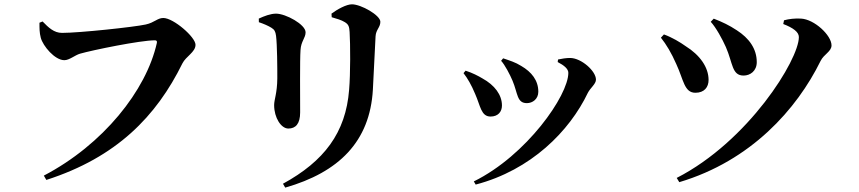

<svg xmlns="http://www.w3.org/2000/svg" viewBox="-20 -797 3960 885"><path d="M182 12.5 193.6 32.4C517.8 -71.9 700.6 -260.8 820.8 -504.8C836.7 -537 881.2 -556.7 881.2 -590.5C881.2 -626.4 779.2 -714.1 732.9 -714.1C705.3 -714.1 693 -693.2 651.8 -684.1C598.1 -672.2 345.8 -645.4 265.9 -645.4C228.8 -645.4 203.6 -669.9 176.3 -698L161.9 -692.2C162 -665.7 161.6 -647.3 168 -622.7C178 -585.2 232.3 -519.6 276.7 -519.6C299.8 -519.6 325.6 -542.8 348.8 -549.5C405.8 -565.9 626.5 -611.2 694.1 -611.2C701 -611.2 705 -607.7 703 -599.2C654.2 -379.6 455 -130.3 182 12.5Z M1284.3 49.9 1294.7 67.8C1541.6 -2.8 1685 -144.1 1698.7 -383.3C1702.4 -443.9 1707.6 -571.8 1711.1 -629.6C1712.8 -660.5 1733.2 -670.8 1733.2 -696.6C1733.2 -726.7 1644.3 -777.1 1602.2 -777.1C1576.3 -777.1 1535 -754.1 1508 -734.2L1509 -717.6C1531.6 -711.2 1553.9 -704.6 1569 -695.2C1587.7 -684 1589.7 -673.4 1591.5 -649.6C1595 -592.7 1595.6 -458.1 1589.2 -383C1573.8 -185.2 1474 -53.8 1284.3 49.9ZM1309.1 -204.5C1342.7 -204.5 1363.5 -226.4 1363.5 -278.8C1363.5 -346.7 1361.9 -522.7 1365.2 -566.4C1367.5 -607.3 1388.6 -621.8 1388.6 -648.1C1388.6 -684.4 1296.8 -734.1 1252.6 -734.1C1226.7 -734.1 1197.5 -722.6 1172.9 -711.3L1173.2 -694.7C1195.4 -687.3 1216 -678.3 1230.5 -669.4C1245.3 -660.4 1249.7 -651.7 1252.4 -631.8C1257.6 -591 1258.4 -485 1258.2 -435.6C1257.6 -366.9 1243.6 -338.2 1243.6 -312.7C1243.6 -254 1275.8 -204.5 1309.1 -204.5Z M2164 39.2 2172.6 53.8C2428 -13.1 2605.3 -192.6 2689.6 -369.1C2701.4 -392.1 2727 -409.9 2727 -430C2727 -469.5 2660 -529.1 2608.6 -529.8C2591.1 -530.1 2567.4 -526.2 2552.2 -522.8L2550.6 -511C2580.2 -495.7 2599.7 -479.6 2599.7 -461.2C2599.7 -357.5 2407.8 -81 2164 39.2ZM2241.1 -259.8C2275.8 -259.8 2293.7 -282 2293.7 -310.7C2293.7 -359.8 2259.9 -404.9 2203.3 -435.8C2185.6 -446.5 2156.2 -461.8 2126.1 -471.2L2116.5 -459.9C2135 -436.2 2153 -405.5 2170.2 -363.9C2194.8 -308.7 2197.3 -259.8 2241.1 -259.8ZM2408.6 -321.6C2434.5 -321.6 2461.3 -340.1 2461.3 -374.2C2461.3 -426.6 2430.2 -465.3 2382.6 -493C2355.3 -510.2 2330.3 -517.5 2299.2 -528.2L2289.8 -516.8C2306.7 -498.8 2330.7 -453.1 2342.5 -424.9C2367.3 -366 2362 -321.6 2408.6 -321.6Z M3099.2 23.1 3111.1 42.7C3441.6 -55.8 3652.9 -293.4 3762.4 -516.2C3777.8 -547.5 3812.8 -559.3 3812.8 -587.9C3812.8 -634 3733.8 -708.3 3671.9 -711.3C3645.1 -712.9 3616.5 -709.8 3593.9 -703.5L3590.3 -686.3C3636.4 -668.5 3662.3 -649.2 3662.3 -626.1C3662.3 -522 3430 -146.2 3099.2 23.1ZM3185.4 -369.4C3226.2 -369.4 3246.4 -395.1 3246.1 -429.1C3245.8 -486.5 3206.9 -542.9 3139.7 -584.7C3116.3 -601.5 3078.2 -624.6 3040.3 -638.3L3026.4 -623.3C3051 -592.5 3075 -552.7 3097.2 -501.8C3131 -429.6 3133.5 -369.4 3185.4 -369.4ZM3407.5 -448.7C3438.1 -448.7 3468.2 -470.1 3468.2 -510.5C3468.2 -572.5 3432.5 -621.2 3376.3 -657.4C3341 -680.7 3309.9 -695.5 3269.9 -711L3256 -696.6C3280.2 -670.5 3309.7 -616.5 3325.8 -580.1C3358.5 -505.7 3353 -448.7 3407.5 -448.7Z"/></svg>

Font: Source Han Serif CN VF
Style: Regular
Weight: 250
Designer: Ryoko NISHIZUKA 西塚涼子 (kana & ideographs); Frank Grießhammer (Latin, Greek & Cyrillic); Wenlong ZHANG 张文龙 (bopomofo); San
Foundry: Adobe
Version: Version 2.002;hotconv 1.1.0;makeotfexe 2.6.0